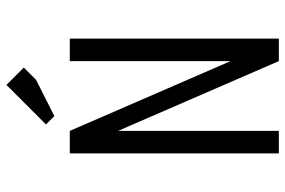

<svg xmlns="http://www.w3.org/2000/svg" viewBox="-165 -722 887 597"><g transform="rotate(-90 278.5 -423.5)"><path d="M170 0H100V-650H170L387 -150V-650H457V0H387L170 -500ZM367 -793 329 -755 216 -698 190 -724 313 -847Z"/></g></svg>

Font: Unica One
Style: Regular
Weight: 400
Designer: Eduardo Rodriguez Tunni
Foundry: Eduardo Rodriguez Tunni
Version: Version 1.001